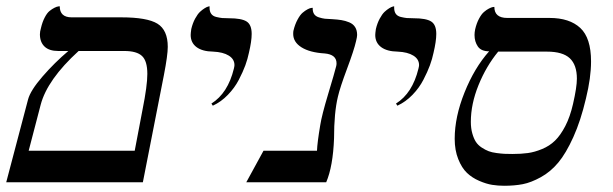

<svg xmlns="http://www.w3.org/2000/svg" viewBox="-34 -579 1947 610"><path d="M360.8 -417H215.8Q116.2 -326.2 95.2 -246.1L57.1 -100.1H394L418.9 -231Q434.1 -306.6 434.1 -344.2Q434.1 -385.3 417.2 -401.1Q400.4 -417 360.8 -417ZM419.9 0H-14.2L55.2 -263.2Q63 -292 101.1 -335.9Q139.2 -379.9 183.1 -417H150.9Q122.1 -417 107.4 -431.2Q92.8 -445.3 92.8 -470.2Q92.8 -478.5 96.2 -490.2Q100.6 -509.3 108.2 -523.7Q115.7 -538.1 123.8 -544.4Q131.8 -550.8 139.2 -554.4Q146.5 -558.1 151.4 -558.6L155.8 -559.1Q155.8 -523.9 193.8 -523.9H351.1Q433.6 -523.9 466.3 -503.7Q499 -483.4 499 -430.2Q499 -403.8 486.8 -340.8Z M642.1 -243.2 637.7 -250Q689.9 -282.7 709 -360.8Q710.9 -368.7 710.9 -372.1Q710.9 -391.1 692.9 -402.3Q674.8 -413.6 643.1 -415Q608.9 -415.5 590.3 -429.4Q571.8 -443.4 571.8 -467.8Q571.8 -473.1 573.7 -486.8Q578.1 -505.4 585.9 -519.8Q593.8 -534.2 601.3 -541.3Q608.9 -548.3 616 -552.7Q623 -557.1 627.4 -558.1L631.8 -559.1V-554.2Q631.8 -542.5 637 -535.2Q642.1 -527.8 653.1 -525.1Q664.1 -522.5 671.9 -521.7Q679.7 -521 693.8 -521Q733.4 -521 749.5 -510.7Q765.6 -500.5 765.6 -471.2Q765.6 -448.2 756.8 -411.1Q752.9 -392.1 745.4 -371.3Q737.8 -350.6 724.6 -325.2Q711.4 -299.8 689.9 -277.6Q668.5 -255.4 642.1 -243.2Z M1039.6 -272Q1027.3 -221.2 1027.3 -139.2Q1023.9 -50.3 1002.4 0H748.5L803.2 -100.1H973.1Q974.1 -126 983.4 -181.2Q988.3 -212.9 1008.8 -281Q1029.3 -349.1 1034.2 -369.1Q1035.2 -373 1035.2 -377.9Q1035.2 -405.8 997.6 -409.2Q950.2 -412.1 923.8 -428.7Q897.5 -445.3 897.5 -471.2Q897.5 -479 898.4 -481.9Q903.3 -502 911.4 -516.8Q919.4 -531.7 927.5 -538.6Q935.5 -545.4 942.9 -549.3Q950.2 -553.2 954.6 -553.7L959.5 -554.2Q959 -542.5 963.6 -534.9Q968.3 -527.3 979 -523.9Q989.7 -520.5 998.3 -519.5Q1006.8 -518.6 1021.5 -518.1Q1038.6 -517.1 1050.8 -515.1Q1063 -513.2 1075.4 -508.1Q1087.9 -502.9 1094.2 -492.9Q1100.6 -482.9 1100.6 -467.8Q1100.6 -461.9 1097.2 -448.2Q1090.8 -419.9 1068.6 -360.6Q1046.4 -301.3 1039.6 -272Z M1228.5 -243.2 1224.1 -250Q1276.4 -282.7 1295.4 -360.8Q1297.4 -368.7 1297.4 -372.1Q1297.4 -391.1 1279.3 -402.3Q1261.2 -413.6 1229.5 -415Q1195.3 -415.5 1176.8 -429.4Q1158.2 -443.4 1158.2 -467.8Q1158.2 -473.1 1160.2 -486.8Q1164.6 -505.4 1172.4 -519.8Q1180.2 -534.2 1187.7 -541.3Q1195.3 -548.3 1202.4 -552.7Q1209.5 -557.1 1213.9 -558.1L1218.3 -559.1V-554.2Q1218.3 -542.5 1223.4 -535.2Q1228.5 -527.8 1239.5 -525.1Q1250.5 -522.5 1258.3 -521.7Q1266.1 -521 1280.3 -521Q1319.8 -521 1335.9 -510.7Q1352.1 -500.5 1352.1 -471.2Q1352.1 -448.2 1343.3 -411.1Q1339.4 -392.1 1331.8 -371.3Q1324.2 -350.6 1311 -325.2Q1297.9 -299.8 1276.4 -277.6Q1254.9 -255.4 1228.5 -243.2Z M1703.6 -415H1548.8Q1510.7 -368.7 1486.3 -308.6Q1461.9 -248.5 1461.9 -191.9Q1461.9 -171.4 1466.6 -155Q1471.2 -138.7 1478 -128.2Q1484.9 -117.7 1496.6 -110.1Q1508.3 -102.5 1518.6 -98.6Q1528.8 -94.7 1543.7 -92.8Q1558.6 -90.8 1568.6 -90.3Q1578.6 -89.8 1593.8 -89.8Q1622.1 -89.8 1643.3 -92.8Q1664.6 -95.7 1688.2 -105.5Q1711.9 -115.2 1729.2 -132.1Q1746.6 -148.9 1762 -178.5Q1777.3 -208 1786.6 -249Q1798.8 -302.2 1798.8 -329.1Q1798.8 -372.6 1776.4 -393.8Q1753.9 -415 1703.6 -415ZM1567.9 11.2Q1548.3 11.2 1529.8 8.3Q1511.2 5.4 1488.5 -4.4Q1465.8 -14.2 1449.5 -29.8Q1433.1 -45.4 1421.9 -73.5Q1410.6 -101.6 1410.6 -138.2Q1410.6 -207.5 1441.9 -285.4Q1473.1 -363.3 1520 -416Q1494.6 -416 1484.1 -431.4Q1473.6 -446.8 1473.6 -467.8Q1473.6 -476.1 1475.6 -485.8Q1480 -504.9 1487.8 -519.5Q1495.6 -534.2 1503.7 -541Q1511.7 -547.9 1519.3 -551.8Q1526.9 -555.7 1531.7 -556.6L1536.6 -557.1Q1536.6 -522 1577.6 -522H1711.9Q1775.4 -522 1809.6 -490.2Q1843.8 -458.5 1843.8 -383.8Q1843.8 -332 1827.6 -266.1Q1811 -195.3 1787.6 -143.6Q1764.2 -91.8 1739.7 -62.5Q1715.3 -33.2 1684.3 -16.1Q1653.3 1 1627 6.1Q1600.6 11.2 1567.9 11.2Z"/></svg>

Font: Common Serif News
Style: Italic
Weight: 450
Italic angle: -12°
Designer: Philipp H. Poll, Khaled Hosny
Foundry: Stefan Peev, Context Ltd.
Version: Version 1.026